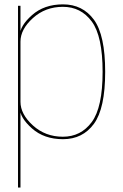

<svg xmlns="http://www.w3.org/2000/svg" viewBox="-20 -618 550 858"><path d="M60.5 220H71.5V-481.5V-592H60.5ZM261.5 4Q349.5 4 399.8 -64.8Q450 -133.5 450 -297Q450 -461 399.8 -529.8Q349.5 -598.5 261.5 -598.5Q177 -598.5 122.8 -550.2Q68.5 -502 68.5 -459L71.5 -432Q71.5 -487 127 -537.2Q182.5 -587.5 261 -587.5Q341.5 -587.5 390 -522Q438.5 -456.5 438.5 -297Q438.5 -138 390 -72.5Q341.5 -7 261 -7Q182.5 -7 127 -57.5Q71.5 -108 71.5 -163L68.5 -135.5Q68.5 -92.5 122.8 -44.2Q177 4 261.5 4Z"/></svg>

Font: Anybody Thin
Style: Regular
Weight: 100
Designer: Tyler Finck
Foundry: Etcetera Type Company
Version: Version 1.114;gftools[0.9.25]